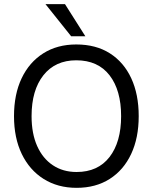

<svg xmlns="http://www.w3.org/2000/svg" viewBox="-20 -903 740 931"><path d="M47.9 -339.8Q47.9 -445.2 84.8 -523.2Q121.8 -601.2 189.8 -644.3Q257.7 -687.4 349.8 -687.4Q445.3 -687.4 512.9 -644.3Q580.5 -601.2 616.5 -523.3Q652.6 -445.4 652.6 -339.8Q652.6 -234.4 616 -156.4Q579.5 -78.4 511.9 -35.3Q444.3 7.8 351.4 7.8Q260.1 7.8 191.6 -35.3Q123.2 -78.4 85.5 -156.4Q47.9 -234.4 47.9 -339.8ZM133.1 -339.8Q133.1 -255.5 160.2 -194.8Q187.3 -134.2 236.5 -101.6Q285.6 -69 351.4 -69Q454.8 -69 511.1 -141.6Q567.3 -214.2 567.3 -339.8Q567.3 -465.6 511.1 -538.1Q454.8 -610.6 349.8 -610.6Q248 -610.6 190.5 -538.1Q133.1 -465.6 133.1 -339.8ZM295.1 -883 393.8 -727.3H324.9L200.5 -883Z"/></svg>

Font: Hind Variable Light
Style: Regular
Weight: 300
Designer: Manushi Parikh, Satya Rajpurohit
Foundry: Indian Type Foundry
Version: Version 3.000